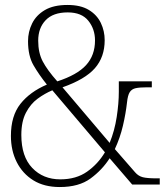

<svg xmlns="http://www.w3.org/2000/svg" viewBox="-20 -744 670 774"><path d="M221 10Q158 10 114.5 -17Q71 -44 47.5 -90.5Q24 -137 24 -196Q24 -277 62.5 -325.5Q101 -374 169 -403Q137 -443 115 -481Q93 -519 93 -578Q93 -616 109.5 -649.5Q126 -683 161 -703.5Q196 -724 252 -724Q305 -724 338 -704Q371 -684 386.5 -651.5Q402 -619 402 -582Q402 -514 362.5 -469Q323 -424 232 -392L422 -168Q442 -217 450.5 -272.5Q459 -328 459 -374V-416H592V-392H572Q543 -392 527 -388.5Q511 -385 503 -372.5Q495 -360 492 -331Q487 -286 475.5 -237Q464 -188 443 -143L525 -49Q538 -34 556 -29.5Q574 -25 612 -25H624V0H513L422 -106Q392 -59 345 -24.5Q298 10 221 10ZM211 -416Q291 -442 327 -481.5Q363 -521 363 -581Q363 -627 336 -660.5Q309 -694 253 -694Q194 -694 164 -662.5Q134 -631 134 -580Q134 -531 152.5 -496Q171 -461 211 -416ZM223 -21Q287 -21 331 -52Q375 -83 403 -130L191 -380Q160 -367 131.5 -346Q103 -325 84.5 -289.5Q66 -254 66 -200Q66 -113 110 -67Q154 -21 223 -21Z"/></svg>

Font: Noto Serif Armenian SemiCondensed ExtraLight
Style: Regular
Weight: 200
Width: 4
Designer: Monotype Design Team
Foundry: Monotype Imaging Inc.
Version: Version 2.008; ttfautohint (v1.8.4.7-5d5b)